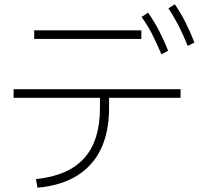

<svg xmlns="http://www.w3.org/2000/svg" viewBox="-20 -871 923 892"><path d="M146.7 -38.9Q297.8 -54.4 371.1 -136.1Q444.4 -217.8 444.4 -368.9V-416.7H43.3V-456.7H818.9V-416.7H486.7V-368.9Q486.7 -257.8 448.9 -178.9Q411.1 -100 337.2 -54.4Q263.3 -8.9 154.4 1.1ZM138.9 -690V-730H636.7V-690ZM730 -618.9Q706.7 -673.3 685.6 -714.4Q664.4 -755.6 637.8 -792.2L667.8 -812.2Q696.7 -771.1 718.9 -728.3Q741.1 -685.6 761.1 -635.6ZM852.2 -657.8Q830 -712.2 808.9 -753.3Q787.8 -794.4 762.2 -832.2L792.2 -851.1Q820 -810 841.7 -767.2Q863.3 -724.4 883.3 -673.3Z"/></svg>

Font: Paperlogy 2 ExtraLight
Style: Regular
Weight: 250
Designer: redesigned by Lee Juim, glyphs from Gmarket Sans & Montserrat
Foundry: PT&
Version: Version 1.001